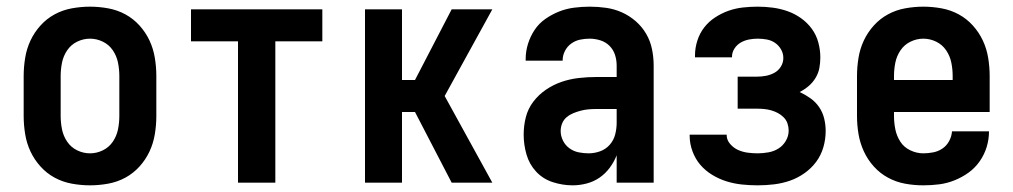

<svg xmlns="http://www.w3.org/2000/svg" viewBox="-20 -548 3040 576"><path d="M250 8Q223 8 195.5 3Q168 -2 144 -15Q120 -28 101.5 -48.5Q83 -69 71.5 -93.5Q60 -118 55.5 -145.5Q51 -173 51 -200V-320Q51 -347 55.5 -374.5Q60 -402 71.5 -426.5Q83 -451 101.5 -471.5Q120 -492 144 -505Q168 -518 195.5 -523Q223 -528 250 -528Q277 -528 304.5 -523Q332 -518 356 -505Q380 -492 398.5 -471.5Q417 -451 428.5 -426.5Q440 -402 444.5 -374.5Q449 -347 449 -320V-200Q449 -173 444.5 -145.5Q440 -118 428.5 -93.5Q417 -69 398.5 -48.5Q380 -28 356 -15Q332 -2 304.5 3Q277 8 250 8ZM250 -88Q270 -88 288.5 -97Q307 -106 318.5 -123Q330 -140 334 -160Q338 -180 338 -200V-320Q338 -340 334 -360Q330 -380 318.5 -397Q307 -414 288.5 -423Q270 -432 250 -432Q230 -432 211.5 -423Q193 -414 181.5 -397Q170 -380 166 -360Q162 -340 162 -320V-200Q162 -180 166 -160Q170 -140 181.5 -123Q193 -106 211.5 -97Q230 -88 250 -88Z M694 0V-424H553V-520H947V-424H806V0Z M1335 0 1225 -212H1186V0H1075V-520H1186V-308H1225L1335 -520H1457L1314 -260L1457 0Z M1698 8Q1668 8 1638.5 -1.5Q1609 -11 1588.5 -33Q1568 -55 1559.5 -84.5Q1551 -114 1551 -144Q1551 -171 1557.5 -196.5Q1564 -222 1580 -243Q1596 -264 1618 -279Q1640 -294 1665 -302.5Q1690 -311 1716.5 -314Q1743 -317 1769 -317H1830V-351Q1830 -368 1825 -383.5Q1820 -399 1808.5 -410.5Q1797 -422 1781 -427Q1765 -432 1749 -432Q1734 -432 1720 -429Q1706 -426 1694 -417.5Q1682 -409 1675 -395.5Q1668 -382 1668 -368V-366H1557V-371Q1557 -394 1564 -416.5Q1571 -439 1584 -458.5Q1597 -478 1616.5 -491.5Q1636 -505 1657.5 -513.5Q1679 -522 1702.5 -525Q1726 -528 1749 -528Q1774 -528 1798.5 -524.5Q1823 -521 1845.5 -511Q1868 -501 1887 -484.5Q1906 -468 1918.5 -446.5Q1931 -425 1936 -400.5Q1941 -376 1941 -351V0H1830V-82Q1822 -62 1809 -44.5Q1796 -27 1778.5 -15Q1761 -3 1740 2.5Q1719 8 1698 8ZM1746 -88Q1763 -88 1780 -94Q1797 -100 1809 -113.5Q1821 -127 1825.5 -144.5Q1830 -162 1830 -180V-221H1769Q1757 -221 1745.5 -220Q1734 -219 1722.5 -216Q1711 -213 1700 -208.5Q1689 -204 1680 -196.5Q1671 -189 1666.5 -178Q1662 -167 1662 -155Q1662 -140 1669 -126Q1676 -112 1688.5 -103Q1701 -94 1716 -91Q1731 -88 1746 -88Z M2253 8Q2229 8 2205.5 5.5Q2182 3 2159.5 -4Q2137 -11 2116.5 -23.5Q2096 -36 2081 -53.5Q2066 -71 2057.5 -94Q2049 -117 2049 -140V-144H2160V-143Q2160 -128 2170.5 -116Q2181 -104 2194.5 -98Q2208 -92 2223 -90Q2238 -88 2253 -88Q2269 -88 2285.5 -91Q2302 -94 2315.5 -102.5Q2329 -111 2337.5 -125.5Q2346 -140 2346 -156Q2346 -167 2342.5 -177.5Q2339 -188 2331 -196Q2323 -204 2313.5 -209Q2304 -214 2293.5 -217Q2283 -220 2272 -221Q2261 -222 2250 -222H2193V-318H2250Q2264 -318 2277.5 -320.5Q2291 -323 2303 -329.5Q2315 -336 2322.5 -348Q2330 -360 2330 -374Q2330 -388 2323 -400Q2316 -412 2305 -419.5Q2294 -427 2280.5 -429.5Q2267 -432 2253 -432Q2240 -432 2227 -429.5Q2214 -427 2202.5 -420.5Q2191 -414 2183.5 -402.5Q2176 -391 2176 -378V-376H2065V-382Q2065 -404 2072 -426Q2079 -448 2092.5 -465.5Q2106 -483 2125 -495.5Q2144 -508 2165 -515.5Q2186 -523 2208.5 -525.5Q2231 -528 2253 -528Q2276 -528 2298.5 -525Q2321 -522 2342.5 -514.5Q2364 -507 2383 -493.5Q2402 -480 2415.5 -461.5Q2429 -443 2435 -420.5Q2441 -398 2441 -376Q2441 -359 2438 -343.5Q2435 -328 2426.5 -314Q2418 -300 2405.5 -289.5Q2393 -279 2379 -272Q2396 -264 2411.5 -253Q2427 -242 2437.5 -226.5Q2448 -211 2452.5 -192.5Q2457 -174 2457 -155Q2457 -130 2450 -106Q2443 -82 2428.5 -62.5Q2414 -43 2393.5 -28.5Q2373 -14 2350 -6Q2327 2 2302.5 5Q2278 8 2253 8Z M2750 8Q2722 8 2695 3Q2668 -2 2644 -15Q2620 -28 2601.5 -48.5Q2583 -69 2571.5 -94Q2560 -119 2555.5 -146Q2551 -173 2551 -200V-320Q2551 -347 2555.5 -374.5Q2560 -402 2571.5 -426.5Q2583 -451 2601.5 -471.5Q2620 -492 2644 -505Q2668 -518 2695.5 -523Q2723 -528 2750 -528Q2777 -528 2804.5 -523Q2832 -518 2856 -505Q2880 -492 2898.5 -471.5Q2917 -451 2928.5 -426.5Q2940 -402 2944.5 -374.5Q2949 -347 2949 -320V-212H2662V-200Q2662 -180 2666 -160Q2670 -140 2681 -123Q2692 -106 2711 -97Q2730 -88 2750 -88Q2765 -88 2780 -91Q2795 -94 2807.5 -102.5Q2820 -111 2827.5 -125Q2835 -139 2836 -154H2947Q2947 -130 2940 -107Q2933 -84 2919 -64Q2905 -44 2885.5 -30Q2866 -16 2843.5 -7Q2821 2 2797.5 5Q2774 8 2750 8ZM2662 -308H2838V-320Q2838 -340 2834 -360Q2830 -380 2818.5 -397Q2807 -414 2788.5 -423Q2770 -432 2750 -432Q2730 -432 2711.5 -423Q2693 -414 2681.5 -397Q2670 -380 2666 -360Q2662 -340 2662 -320Z"/></svg>

Font: Iosevka Fixed
Style: Bold
Weight: 700
Monospace: yes
Designer: Belleve Invis
Foundry: Belleve Invis
Version: Version 32.3.0